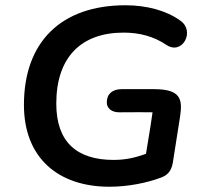

<svg xmlns="http://www.w3.org/2000/svg" viewBox="-20 -700 774 730"><path d="M396 10C468 10 539 -5 593 -25C619 -35 632 -52 637 -81L665 -259C674 -322 668 -361 566 -361H442C408 -361 386 -343 386 -311C386 -288 405 -272 436 -273C495 -274 537 -273 560 -273C557 -251 549 -197 535 -115C497 -102 462 -92 412 -92C272 -92 194 -160 194 -306C194 -483 289 -576 450 -576C512 -576 566 -561 613 -529C673 -489 724 -582 665 -622C612 -660 538 -680 457 -680C214 -680 71 -542 71 -301C71 -100 201 10 396 10Z"/></svg>

Font: SN Pro Semibold
Style: Italic
Weight: 600
Italic angle: -9°
Designer: Tobias Whetton
Foundry: Supernotes
Version: Version 1.001;Glyphs 3.2 (3249)